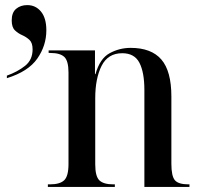

<svg xmlns="http://www.w3.org/2000/svg" viewBox="-20 -734 790 754"><path d="M168 0V-10H176Q215 -10 232 -26Q249 -42 249 -90V-449Q249 -495 232.5 -510.5Q216 -526 178 -526H171V-536H353V-443H355Q372 -504 410.5 -525Q449 -546 493 -546Q574 -546 613.5 -500.5Q653 -455 653 -355V-91Q653 -42 667 -26Q681 -10 720 -10H724V0H547V-380Q547 -450 527.5 -487.5Q508 -525 460 -525Q404 -525 379 -475.5Q354 -426 354 -348V-89Q354 -41 370.5 -25.5Q387 -10 425 -10H431V0ZM7 -437Q49 -452 78.5 -475.5Q108 -499 108 -540Q108 -566 95.5 -577.5Q83 -589 67 -596Q51 -603 38.5 -615Q26 -627 26 -654Q26 -685 43.5 -699.5Q61 -714 87 -714Q120 -714 141 -688.5Q162 -663 162 -615Q162 -555 126.5 -504Q91 -453 7 -427Z"/></svg>

Font: Noto Serif Display SemiCondensed Medium
Style: Regular
Weight: 500
Width: 4
Designer: Monotype Design Team
Foundry: Monotype Imaging Inc.
Version: Version 2.009